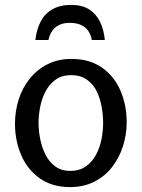

<svg xmlns="http://www.w3.org/2000/svg" viewBox="-20 -749 577 782"><path d="M265 13Q192 13 141.5 -23Q91 -59 66 -118Q41 -177 41 -245Q41 -296 56 -343.5Q71 -391 101 -428.5Q131 -466 174 -487.5Q217 -509 271 -509Q345 -509 395.5 -473.5Q446 -438 471 -379Q496 -320 496 -251Q496 -200 480.5 -152.5Q465 -105 436 -68Q407 -31 364 -9Q321 13 265 13ZM266 -53Q304 -53 330 -71.5Q356 -90 371.5 -119.5Q387 -149 393.5 -183Q400 -217 400 -248Q400 -280 394 -314Q388 -348 374 -377Q360 -406 334 -424.5Q308 -443 270 -443Q232 -443 206.5 -424.5Q181 -406 165.5 -376.5Q150 -347 143.5 -313Q137 -279 137 -248Q137 -218 143.5 -184Q150 -150 164.5 -120.5Q179 -91 204 -72Q229 -53 266 -53ZM124 -586Q129 -629 145.5 -661Q162 -693 193 -711Q224 -729 270 -729Q315 -729 343.5 -710.5Q372 -692 387.5 -660Q403 -628 407 -586H354Q347 -622 324 -639Q301 -656 265 -656Q229 -656 207 -638.5Q185 -621 177 -586Z"/></svg>

Font: Rosario Medium
Style: Regular
Weight: 500
Version: Version 1.201